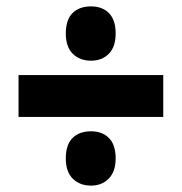

<svg xmlns="http://www.w3.org/2000/svg" viewBox="-20 -653 569 601"><path d="M265 -463Q230 -463 208 -484.5Q186 -506 186 -548Q186 -591 207 -612Q228 -633 265 -633Q300 -633 321 -612Q342 -591 342 -548Q342 -506 320.5 -484.5Q299 -463 265 -463ZM38 -287V-418H491V-287ZM265 -72Q230 -72 208 -93.5Q186 -115 186 -157Q186 -200 207 -221Q228 -242 265 -242Q300 -242 321 -221Q342 -200 342 -157Q342 -116 320.5 -94Q299 -72 265 -72Z"/></svg>

Font: Noto Sans Bengali Condensed Black
Style: Regular
Weight: 900
Width: 3
Designer: Joana Ranito - Universal Thirst; Jelle Bosma - Monotype Design Team
Foundry: Universal Thirst ehf.
Version: Version 3.000; ttfautohint (v1.8.4.7-5d5b)